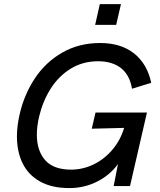

<svg xmlns="http://www.w3.org/2000/svg" viewBox="-20 -912 783 941"><path d="M63 -243.7Q63 -294.9 76.7 -354Q99.1 -450.2 151.6 -529.1Q204.1 -607.9 285.6 -654.5Q367.2 -701.2 470.7 -701.2Q572.3 -701.2 636.7 -650.4Q701.2 -599.6 721.2 -506.3L627 -477.1Q615.7 -544.9 572.8 -578.4Q529.8 -611.8 460.9 -611.8Q385.3 -611.8 325.9 -575Q266.6 -538.1 228 -476.8Q189.5 -415.5 171.9 -341.3Q160.6 -293.5 160.6 -251.5Q160.6 -172.9 201.7 -126.7Q242.7 -80.6 328.6 -80.6Q384.8 -80.6 437.3 -105.5Q489.7 -130.4 529.8 -177Q569.8 -223.6 588.4 -285.2L429.7 -281.2L448.2 -360.4H700.2L617.2 0H537.1L558.1 -107.9Q520.5 -55.2 457.3 -22.7Q394 9.8 319.8 9.8Q233.4 9.8 175.8 -22.7Q118.2 -55.2 90.6 -112.1Q63 -168.9 63 -243.7ZM446.3 -790 469.2 -891.6H572.8L549.3 -790Z"/></svg>

Font: Acari Sans Medium
Style: Italic
Weight: 500
Italic angle: -13°
Designer: Alfredo Marco Pradil and Stefan Peev
Foundry: Hanken Design Co.
Version: Version 1.045